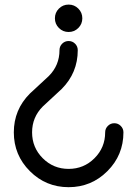

<svg xmlns="http://www.w3.org/2000/svg" viewBox="-20 -566 587 821"><path d="M273.4 156.2Q338.4 156.2 384 110.6Q429.7 64.9 429.7 0Q429.7 -16.1 441.2 -27.6Q452.6 -39.1 468.8 -39.1Q484.9 -39.1 496.3 -27.6Q507.8 -16.1 507.8 0Q507.8 97.2 439.2 165.8Q370.6 234.4 273.4 234.4Q176.3 234.4 107.7 165.8Q39.1 97.2 39.1 0Q39.1 -97.2 107.9 -166L188.5 -240.7Q234.4 -286.6 234.4 -351.6Q234.4 -367.7 245.8 -379.2Q257.3 -390.6 273.4 -390.6Q289.6 -390.6 301 -379.2Q312.5 -367.7 312.5 -351.6Q312.5 -254.4 243.7 -185.5L163.1 -110.8Q117.2 -64.9 117.2 0Q117.2 64.9 162.8 110.6Q208.5 156.2 273.4 156.2ZM273.4 -429.2Q249 -429.2 231.9 -446.3Q214.8 -463.4 214.8 -487.8Q214.8 -512.2 231.9 -529.3Q249 -546.4 273.4 -546.4Q297.9 -546.4 314.9 -529.3Q332 -512.2 332 -487.8Q332 -463.4 314.9 -446.3Q297.9 -429.2 273.4 -429.2Z"/></svg>

Font: Comfortaa
Style: Regular
Weight: 400
Designer: Johan Aakerlund - aajohan
Foundry: Johan Aakerlund
Version: Version 2.004 2013